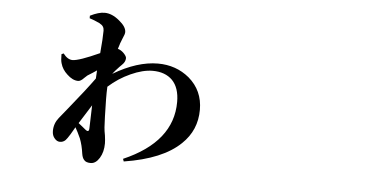

<svg xmlns="http://www.w3.org/2000/svg" viewBox="-46 -670 1593 804"><g transform="rotate(5 750.0 -268.0)"><path d="M359.4 47.9Q339.8 47.9 332 38.1Q324.2 30.3 321.3 12.7Q316.4 -23.4 305.7 -50.8Q293 -79.1 283.2 -95.7L265.6 -65.4Q252.9 -44.9 247.1 -39.1Q237.3 -29.3 223.6 -29.3Q210.9 -29.3 201.2 -41Q190.4 -52.7 190.4 -72.3Q190.4 -103.5 210 -127.9Q220.7 -141.6 244.1 -169.9Q316.4 -258.8 350.6 -306.6L352.5 -340.8Q346.7 -336.9 335 -329.1Q318.4 -319.3 314 -315.9Q309.6 -312.5 301.8 -304.7Q288.1 -290 277.3 -290Q253.9 -290 230.5 -312.5Q209 -332 202.1 -357.4Q198.2 -369.1 198.2 -395.5L207 -399.4Q225.6 -375 246.1 -375Q273.4 -375 359.4 -414.1Q365.2 -477.5 365.2 -508.8Q365.2 -528.3 347.7 -537.1L346.7 -538.1Q322.3 -549.8 302.7 -555.7V-566.4Q337.9 -584 363.3 -584Q394.5 -584 425.8 -557.6Q456.1 -533.2 456.1 -510.7Q456.1 -502 447.3 -483.4Q441.4 -469.7 438.5 -460.9Q438.5 -460 437.5 -457Q433.6 -445.3 431.6 -438.5Q432.6 -438.5 435.5 -437Q438.5 -435.5 439.5 -435.5Q451.2 -429.7 460 -419.4Q468.8 -409.2 468.8 -402.3Q468.8 -386.7 454.1 -373Q451.2 -370.1 444.3 -363.3Q425.8 -343.8 417 -332Q517.6 -391.6 604.5 -391.6Q680.7 -391.6 736.3 -345.7Q795.9 -294.9 795.9 -213.9Q795.9 -127.9 734.4 -69.3Q659.2 3.9 497.1 29.3L493.2 18.6Q698.2 -70.3 698.2 -238.3Q698.2 -297.9 668 -329.1Q637.7 -359.4 585 -359.4Q543.9 -359.4 493.2 -336.4Q442.4 -313.5 401.4 -276.4V-273.4Q399.4 -237.3 402.3 -151.4Q404.3 -119.1 404.3 -106.4Q405.3 -91.8 409.2 -72.3Q412.1 -50.8 412.1 -39.1Q412.1 -2.9 396.5 22.5Q380.9 47.9 359.4 47.9ZM341.8 -97.7Q341.8 -106.4 342.8 -129.9Q343.8 -169.9 344.7 -193.4Q338.9 -184.6 328.1 -167Q306.6 -132.8 294.9 -114.3Q300.8 -109.4 311.5 -101.1Q322.3 -92.8 325.2 -89.8Q341.8 -76.2 341.8 -97.7Z"/></g></svg>

Font: Bpmf GenRyu Min B
Style: B
Weight: 700
Foundry: But Ko
Version: Version 1.320